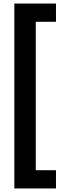

<svg xmlns="http://www.w3.org/2000/svg" viewBox="-20 -886 371 1084"><path d="M61 178V-866H296V-763H182V75H296V178Z"/></svg>

Font: Noto Sans Malayalam UI ExtraCondensed
Style: Bold
Weight: 700
Width: 2
Designer: Jelle Bosma - Monotype Design Team
Foundry: Monotype Imaging Inc.
Version: Version 2.104; ttfautohint (v1.8.4.7-5d5b)